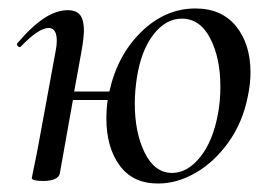

<svg xmlns="http://www.w3.org/2000/svg" viewBox="-20 -419 635 453"><path d="M21 -312Q19 -315 21 -317Q55 -357 84 -376Q113 -395 140 -395Q160 -395 169 -383.5Q178 -372 178 -347Q178 -332 173 -302L155 -203H238Q257 -289 313.5 -344Q370 -399 441 -399Q503 -399 537 -357Q571 -315 571 -248Q571 -222 565 -193Q553 -131 519.5 -84Q486 -37 442 -11.5Q398 14 353 14Q293 14 262 -29Q231 -72 231 -139Q231 -161 234 -183H152L121 -9Q119 -1 109 3.5Q99 8 82 8Q55 8 55 1L59 -19Q68 -62 70 -74L111 -297Q114 -312 114 -322Q114 -353 95 -353Q71 -353 29 -309Q28 -308 26 -308Q23 -308 21 -312ZM298 -175Q298 -106 321.5 -58.5Q345 -11 386 -11Q422 -11 452 -48Q482 -85 494 -149Q500 -181 500 -214Q500 -282 476 -328.5Q452 -375 409 -375Q371 -375 342 -337.5Q313 -300 303 -236Q298 -203 298 -175Z"/></svg>

Font: CormorantInfant-MediumItalic
Style: Italic
Weight: 500
Italic angle: -10°
Designer: Christian Thalmann (Catharsis Fonts)
Foundry: Catharsis Fonts
Version: Version 3.303